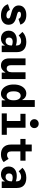

<svg xmlns="http://www.w3.org/2000/svg" viewBox="1663 -2519 874 4240"><g transform="rotate(90 2100.0 -399.0)"><path d="M322.5 16.5Q225 16.5 160.8 -23.2Q96.5 -63 73 -138L199.5 -180Q211 -143.5 243 -123.5Q275 -103.5 320.5 -103.5Q352.5 -103.5 370.2 -114.5Q388 -125.5 388 -145.5V-147.5Q388 -166 373 -176.5Q358 -187 312.5 -199.5L237 -221Q171 -240 135.8 -278.8Q100.5 -317.5 100.5 -375V-376Q100.5 -452 157.5 -497.5Q214.5 -543 310.5 -543Q395 -543 449.2 -509.8Q503.5 -476.5 524 -412.5L397.5 -370Q378.5 -425 302.5 -425Q272 -425 255.2 -414.8Q238.5 -404.5 238.5 -385.5V-385Q238.5 -368.5 251.8 -358.5Q265 -348.5 300 -338.5L375.5 -317.5Q454 -296 490.2 -255.2Q526.5 -214.5 526.5 -149V-147Q526.5 -73 470.8 -28.2Q415 16.5 322.5 16.5Z M831.5 17Q780 17 740.8 -4Q701.5 -25 679.5 -62.5Q657.5 -100 657.5 -149V-155.5Q657.5 -236 713.8 -284.2Q770 -332.5 864 -332.5Q902.5 -332.5 935.2 -325.8Q968 -319 996 -306V-218.5Q956 -242.5 903.5 -242.5Q858.5 -242.5 834.2 -222Q810 -201.5 810 -163V-156Q810 -122 830.8 -103.5Q851.5 -85 889 -85Q917.5 -85 938.8 -100.2Q960 -115.5 972 -143.2Q984 -171 984 -207.5V-330Q984 -379 959 -403.8Q934 -428.5 885.5 -428.5Q820 -428.5 763 -374.5L685 -458Q770 -543 905 -543Q1015.5 -543 1073.2 -490Q1131 -437 1131 -336.5V0H987V-67.5H982.5Q960 -27 920.8 -5Q881.5 17 831.5 17Z M1425.5 17Q1352.5 17 1311 -31.2Q1269.5 -79.5 1269.5 -162.5V-526H1420.5V-197Q1420.5 -155 1439.8 -132.2Q1459 -109.5 1494 -109.5Q1531 -109.5 1553.2 -139Q1575.5 -168.5 1575.5 -219V-526H1726.5V0H1583V-80H1578Q1554 -37.5 1515.8 -10.2Q1477.5 17 1425.5 17Z M2050 17Q1992.5 17 1946.2 -17.8Q1900 -52.5 1873 -114.8Q1846 -177 1846 -259.5V-267Q1846 -350.5 1872 -412.5Q1898 -474.5 1943.2 -508.8Q1988.5 -543 2046 -543Q2093.5 -543 2128 -520.2Q2162.5 -497.5 2185.5 -453.5H2190V-730H2341V0H2195V-78H2190.5Q2169 -33.5 2132.2 -8.2Q2095.5 17 2050 17ZM2096.5 -108Q2141 -108 2167.8 -148.5Q2194.5 -189 2194.5 -259.5V-266.5Q2194.5 -336.5 2167.8 -377.2Q2141 -418 2096.5 -418Q2050 -418 2023.5 -379.2Q1997 -340.5 1997 -269V-257Q1997 -185.5 2023.5 -146.8Q2050 -108 2096.5 -108Z M2652.5 -40V-526H2800.5V-40ZM2483.5 0V-112.5H2957V0ZM2493.5 -413V-526H2780.5V-413ZM2711.1 -623Q2670 -623 2641 -651.2Q2612 -679.5 2612 -720Q2612 -761.8 2641.1 -789.2Q2670.2 -816.5 2711 -816.5Q2753.5 -816.5 2781.2 -789.2Q2809 -762 2809 -719.8Q2809 -679.5 2781.2 -651.2Q2753.5 -623 2711.1 -623Z M3391 17Q3286 17 3229 -41.2Q3172 -99.5 3172 -206.5V-663H3323V-216.5Q3323 -167 3343.5 -142.5Q3364 -118 3405.5 -118Q3448.5 -118 3487 -153L3559 -42Q3490 17 3391 17ZM3048 -412V-526H3528V-412Z M3831.5 17Q3780 17 3740.8 -4Q3701.5 -25 3679.5 -62.5Q3657.5 -100 3657.5 -149V-155.5Q3657.5 -236 3713.8 -284.2Q3770 -332.5 3864 -332.5Q3902.5 -332.5 3935.2 -325.8Q3968 -319 3996 -306V-218.5Q3956 -242.5 3903.5 -242.5Q3858.5 -242.5 3834.2 -222Q3810 -201.5 3810 -163V-156Q3810 -122 3830.8 -103.5Q3851.5 -85 3889 -85Q3917.5 -85 3938.8 -100.2Q3960 -115.5 3972 -143.2Q3984 -171 3984 -207.5V-330Q3984 -379 3959 -403.8Q3934 -428.5 3885.5 -428.5Q3820 -428.5 3763 -374.5L3685 -458Q3770 -543 3905 -543Q4015.5 -543 4073.2 -490Q4131 -437 4131 -336.5V0H3987V-67.5H3982.5Q3960 -27 3920.8 -5Q3881.5 17 3831.5 17Z"/></g></svg>

Font: Google Sans Code
Style: Regular
Weight: 400
Monospace: yes
Designer: Google Sans Code Authors
Foundry: Google LLC
Version: Version 6.000